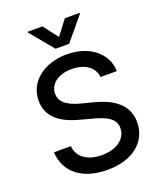

<svg xmlns="http://www.w3.org/2000/svg" viewBox="-171 -1056 984 1174"><g transform="rotate(-20 321.5 -468.5)"><path d="M476.6 -536.2H582.4C579.2 -652.7 476.2 -737.2 328.5 -737.2C182.5 -737.2 70.7 -653.8 70.7 -528.4C70.7 -427.2 143.1 -367.9 259.9 -336.3L345.9 -312.9C423.7 -292.3 483.7 -266.7 483.7 -202.1C483.7 -131 415.8 -84.2 322.4 -84.2C237.9 -84.2 167.6 -121.8 161.2 -201H51.1C58.2 -69.2 160.2 12.1 323.2 12.1C494 12.1 592.3 -77.8 592.3 -201C592.3 -332 475.5 -382.8 383.2 -405.5L312.1 -424C255.3 -438.6 179.7 -465.2 180 -534.8C180 -596.6 236.5 -642.4 326 -642.4C409.4 -642.4 468.8 -603.3 476.6 -536.2ZM152.3 -943.2 277 -792.6H365.4L490.4 -943.2V-948.5H394.2L321.4 -853.3L248.2 -948.5H152.3Z"/></g></svg>

Font: Magic Ui Pro Medium
Style: Regular
Weight: 500
Designer: Stefan Endress, Andreas Faust
Version: Version 1.000;FEAKit 1.0